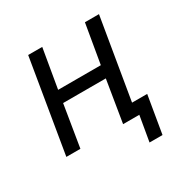

<svg xmlns="http://www.w3.org/2000/svg" viewBox="-151 -649 902 923"><g transform="rotate(-30 300.0 -188.0)"><path d="M444 0H354L392 -232H155L117 0H39L125 -516H203L166 -299H403L440 -516H518L443 -68H527L492 140H420Z"/></g></svg>

Font: IBM Plex Mono
Style: Italic
Weight: 400
Italic angle: -9°
Monospace: yes
Designer: Mike Abbink, Paul van der Laan, Pieter van Rosmalen
Foundry: Bold Monday
Version: Version 2.3